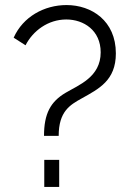

<svg xmlns="http://www.w3.org/2000/svg" viewBox="-20 -739 516 759"><path d="M212 -202C212 -298 256 -324 303 -350C371 -388 438 -421 438 -528C438 -657 342 -719 243 -719C155 -719 71 -673 34 -590L81 -560C110 -617 170 -662 242 -662C311 -662 378 -619 378 -532C378 -434 291 -403 239 -372C180 -337 154 -290 154 -202ZM214 0V-107H155V0Z"/></svg>

Font: Raleway Reg
Style: Regular
Weight: 400
Designer: Matt McInerney, Pablo Impallari, Rodrigo Fuenzalida
Foundry: Matt McInerney, Pablo Impallari, Rodrigo Fuenzalida
Version: Version 3.00 July 28, 2015